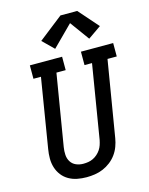

<svg xmlns="http://www.w3.org/2000/svg" viewBox="-142 -1067 901 1162"><g transform="rotate(-15 309.0 -485.5)"><path d="M254 8Q224 8 195.5 2.5Q167 -3 142.5 -17Q118 -31 101 -53Q84 -75 75.5 -102Q67 -129 67 -158.5Q67 -188 72 -217L143 -651H96V-735H298V-651H240L166 -204Q162 -180 163.5 -156Q165 -132 177 -113Q189 -94 210 -85Q231 -76 255 -76Q255 -76 255.5 -76Q256 -76 256 -76Q271 -76 286.5 -78.5Q302 -81 316.5 -88Q331 -95 343.5 -106Q356 -117 365 -130.5Q374 -144 379 -159Q384 -174 387 -189L463 -651H416V-735H618V-651H560L481 -175Q477 -150 467.5 -124.5Q458 -99 442 -77Q426 -55 404 -38Q382 -21 357 -10.5Q332 0 305.5 4Q279 8 254 8ZM270 -792 201 -860 353 -979H458L567 -855L485 -798L397 -919Z"/></g></svg>

Font: Iosevka Curly Slab MdEx
Style: Italic
Weight: 500
Width: 7
Italic angle: -9°
Monospace: yes
Designer: Belleve Invis
Foundry: Belleve Invis
Version: Version 11.0.0; ttfautohint (v1.8.3)